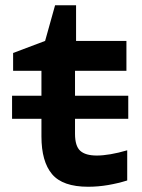

<svg xmlns="http://www.w3.org/2000/svg" viewBox="-20 -702 540 732"><path d="M26 -249V-337H138V-432H30V-500L152 -546L190 -682H270V-546H462V-432H266V-337H469V-249H266V-192Q266 -145 286 -127Q306 -109 349 -109Q372 -109 401.5 -114Q431 -119 465 -129V-14Q430 -3 392 3.5Q354 10 316 10Q219 10 178.5 -38Q138 -86 138 -182V-249Z"/></svg>

Font: Noto Sans Mono ExtraCondensed
Style: Bold
Weight: 700
Width: 2
Designer: Monotype Design Team
Foundry: Monotype Imaging Inc.
Version: Version 2.014